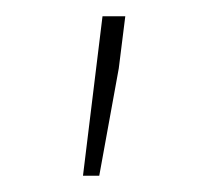

<svg xmlns="http://www.w3.org/2000/svg" viewBox="-20 -714 248 236"><path d="M82 -498 106 -694H134L126 -630L102 -498Z"/></svg>

Font: Source Sans 3
Style: Regular
Weight: 200
Designer: Paul D. Hunt
Foundry: Adobe
Version: Version 3.046;hotconv 1.0.118;makeotfexe 2.5.65603